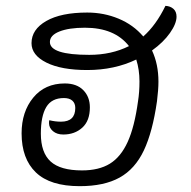

<svg xmlns="http://www.w3.org/2000/svg" viewBox="-20 -629 655 658"><path d="M501 -456Q523 -409 523 -349Q523 -322 518 -282Q503 -177 473 -113.5Q443 -50 390 -20.5Q337 9 253 9Q152 9 103 -38Q54 -85 54 -172Q54 -246 94 -294.5Q134 -343 202 -343Q243 -343 265.5 -320Q288 -297 288 -261Q288 -215 262 -191.5Q236 -168 197 -168Q175 -168 161.5 -179.5Q148 -191 148 -207Q148 -214 149 -217Q169 -212 189 -212Q238 -212 238 -259Q238 -275 228 -284Q218 -293 199 -293Q157 -293 138.5 -262Q120 -231 120 -171Q120 -106 153.5 -75.5Q187 -45 261 -45Q319 -45 356.5 -68Q394 -91 417.5 -142.5Q441 -194 453 -282Q458 -313 458 -350Q458 -390 447 -425Q372 -389 279 -389Q190 -389 139 -414.5Q88 -440 88 -481Q88 -528 138.5 -557Q189 -586 279 -586Q336 -586 386.5 -565Q437 -544 471 -504Q515 -543 547 -609Q564 -608 574.5 -598.5Q585 -589 585 -572Q585 -548 562.5 -516Q540 -484 501 -456ZM422 -471Q373 -534 271 -534Q216 -534 183.5 -521Q151 -508 151 -485Q151 -441 286 -441Q362 -441 422 -471Z"/></svg>

Font: Krub
Style: Italic
Weight: 400
Italic angle: -8°
Designer: Ekaluck Peanpanawate
Foundry: Cadson Demak Co.,Ltd.
Version: Version 1.000; ttfautohint (v1.6)